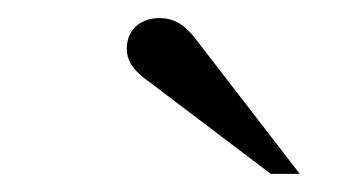

<svg xmlns="http://www.w3.org/2000/svg" viewBox="-20 -684 373 212"><path d="M311 -492 196 -641C183 -658 171 -664 156 -664C136 -664 120 -652 120 -630C120 -618 126 -608 139 -598L279 -492Z"/></svg>

Font: STIXGeneral
Style: Italic
Weight: 400
Italic angle: -16.33°
Designer: MicroPress Inc., with final additions and corrections provided by Coen Hoffman, Elsevier (retired)
Version: Version 1.1.0